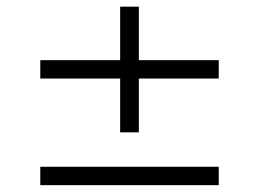

<svg xmlns="http://www.w3.org/2000/svg" viewBox="-20 -541 757 561"><path d="M385.7 -311.5V-154.3H331.1V-311.5H97.7V-365.2H331.1V-521.5H385.7V-365.2H619.1V-311.5ZM97.7 0V-53.7H619.1V0Z"/></svg>

Font: Namkio Khamti Book
Style: Regular
Weight: 500
Designer: Debbi Hosken
Foundry: SIL International
Version: Version 3.917